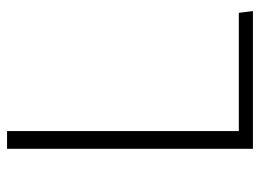

<svg xmlns="http://www.w3.org/2000/svg" viewBox="-114 -606 720 531"><g transform="rotate(-90 245.5 -340.0)"><path d="M476 -39H149V-680H100V0H481Z"/></g></svg>

Font: Catamaran Thin
Style: Regular
Weight: 100
Designer: Pria Ravichandran
Version: Version 2.000